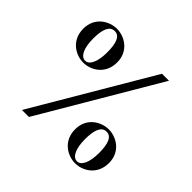

<svg xmlns="http://www.w3.org/2000/svg" viewBox="-189 -1041 1263 1263"><g transform="rotate(45 442.5 -409.5)"><path d="M292 -664C292 -747 275 -799 228 -799C181 -799 162 -748 162 -664C162 -579 186 -523 228 -523C267 -523 292 -579 292 -664ZM70 -664C70 -771 158 -820 228 -820C297 -820 385 -771 385 -664C385 -554 297 -505 228 -505C158 -505 70 -554 70 -664ZM646 -820 163 0H228L711 -820ZM722 -158C722 -241 705 -293 658 -293C611 -293 592 -242 592 -158C592 -73 616 -17 658 -17C697 -17 722 -73 722 -158ZM500 -158C500 -265 588 -314 658 -314C727 -314 815 -265 815 -158C815 -48 727 1 658 1C588 1 500 -48 500 -158Z"/></g></svg>

Font: Beautique Display Medium
Style: Bold
Weight: 900
Designer: Nhat-Quang Ngo
Version: Version 1.100;Glyphs 3.2.3 (3260)